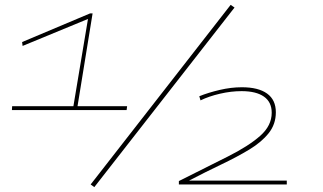

<svg xmlns="http://www.w3.org/2000/svg" viewBox="-20 -759 1331 790"><path d="M29 -306 30 -322H282L342 -681L73 -570L71 -586L351 -704H361L299 -322H503L501 -306ZM368 11 353 0 929 -739 945 -728ZM716 0V-14Q832 -72 917.5 -115Q1003 -158 1050.5 -200Q1098 -242 1098 -295Q1098 -339 1066 -361.5Q1034 -384 974 -384Q931 -384 885.5 -373.5Q840 -363 805 -346L800 -363Q837 -378 884 -389Q931 -400 975 -400Q1043 -400 1079 -374Q1115 -348 1115 -297Q1115 -248 1085.5 -211Q1056 -174 1005.5 -143.5Q955 -113 891 -82.5Q827 -52 758 -16H1160V0Z"/></svg>

Font: Georama ExtraExtended Thin
Style: Italic
Weight: 100
Width: 8
Italic angle: -9°
Designer: Jean-Baptiste Levee
Foundry: Production Type
Version: Version 1.000